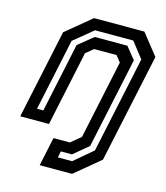

<svg xmlns="http://www.w3.org/2000/svg" viewBox="-111 -625 787 910"><g transform="rotate(15 283.0 -170.0)"><path d="M169 200 199 59H279.5L328 18.5L410 -368L386 -398.5H276L239 -368L161 0H20L113 -437L237.5 -540H484.5L566 -437L452 97L328 200ZM242.5 142H312.5L404 64.5L504.5 -408.5L444.5 -485.5H257L162.5 -408L87.5 -55H118.5L190.5 -395L264 -454.5H424L471.5 -395.5L376.5 50L303.5 111H249Z"/></g></svg>

Font: Tourney Thin SemiBold
Style: Italic
Weight: 600
Italic angle: -12°
Version: Version 1.015